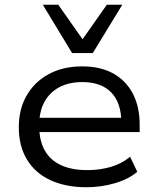

<svg xmlns="http://www.w3.org/2000/svg" viewBox="-20 -778 660 807"><path d="M343 9Q256 9 191.5 -21Q127 -51 93 -108Q59 -165 59 -243Q59 -319 92 -376.5Q125 -434 185 -466.5Q245 -499 325 -499Q402 -499 455.5 -469.5Q509 -440 538 -385Q567 -330 567 -254V-223H125V-283H510L490 -266Q489 -347 447 -390Q405 -433 326 -433Q270 -433 229.5 -411.5Q189 -390 167 -350Q145 -310 145 -255V-246Q145 -187 168 -146Q191 -105 236 -84Q281 -63 347 -63Q398 -63 444 -76Q490 -89 527 -119L557 -56Q521 -25 463 -8Q405 9 343 9ZM283 -555 160 -758H225L327 -613L429 -758H494L370 -555Z"/></svg>

Font: Nunito Sans 10pt SemiExpanded
Style: Regular
Weight: 400
Width: 6
Designer: Vernon Adams
Foundry: Vernon Adams
Version: Version 3.101;gftools[0.9.27]